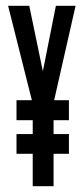

<svg xmlns="http://www.w3.org/2000/svg" viewBox="-20 -643 290 663"><path d="M165 0H93V-112H37V-180H93V-228H37V-297H90L8 -623H81L128 -397L173 -623H241L167 -297H218V-228H165V-180H218V-112H165Z"/></svg>

Font: Inconsolata UltraCondensed Bold
Style: Regular
Weight: 700
Width: 1
Monospace: yes
Designer: Raph Levien, Cyreal, Brenton Simpson
Foundry: Raph Levien, Cyreal, Google
Version: Version 3.001; ttfautohint (v1.8.2.53-6de2)